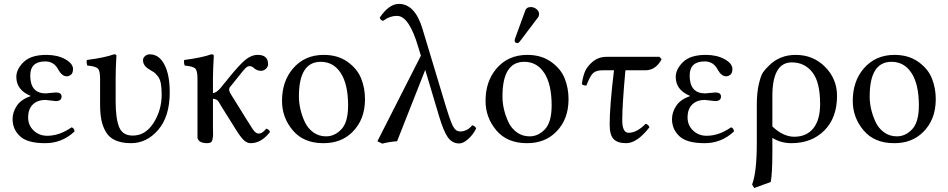

<svg xmlns="http://www.w3.org/2000/svg" viewBox="-20 -718 4818 976"><path d="M123 -121.1Q123 -81.1 151.1 -54.4Q179.2 -27.8 220.2 -27.8Q282.2 -27.8 344.2 -70.8Q358.4 -65.9 358.9 -49.8Q294.9 10.3 209 9.8Q119.1 9.8 81.5 -25.6Q43.9 -61 43.9 -112.8Q43.9 -147 64.9 -179.4Q85.9 -211.9 134.8 -229V-231Q63 -260.7 63 -327.1Q63 -366.2 100.1 -402.6Q137.2 -439 215.8 -439Q272 -439 311.5 -417Q351.1 -395 351.1 -367.2Q351.1 -347.2 341.1 -338.6Q331.1 -330.1 318.8 -330.1Q295.9 -330.1 276.9 -362.8Q255.9 -405.8 210 -405.8Q133.8 -405.8 133.8 -334Q133.8 -243.2 212.9 -243.2L236.8 -245.6Q260.7 -248 264.2 -248Q293 -248 293 -227.1Q293 -204.1 263.2 -204.1Q259.3 -204.1 238 -207Q216.8 -210 211.9 -210Q169.9 -210 146.5 -186.5Q123 -163.1 123 -121.1Z M567.9 -321.3V-203.1Q567.9 -116.2 585.4 -72.5Q603 -28.8 654.8 -28.8Q719.7 -28.8 760.7 -93.5Q801.8 -158.2 801.8 -236.8Q801.8 -271 797.4 -294.4Q793 -317.9 781.5 -331.5Q770 -345.2 763.4 -350.1Q756.8 -355 741.2 -363.8Q707 -382.8 707 -412.1Q707 -424.3 717.5 -433.1Q728 -441.9 741.2 -441.9Q788.1 -441.9 815.4 -390.4Q842.8 -338.9 842.8 -249Q842.8 -126 784.4 -58.1Q726.1 9.8 646 9.8Q598.1 9.8 565.7 -5.1Q533.2 -20 517.1 -49.1Q501 -78.1 494.9 -110.6Q488.8 -143.1 488.8 -187V-316.9Q488.8 -358.9 477.3 -369.9Q465.8 -380.9 423.8 -384.8Q418 -401.9 421.9 -413.1Q514.6 -425.3 559.1 -441.9Q572.3 -441.9 571.8 -435.1Q567.9 -371.1 567.9 -321.3Z M983.9 -316.9Q983.9 -358.9 972.4 -369.9Q960.9 -380.9 918.9 -384.8Q913.1 -401.9 916.5 -413.1Q1009.3 -425.3 1053.7 -441.9Q1066.9 -441.9 1066.9 -435.1Q1063 -371.1 1062.5 -321.3V-245.1Q1080.6 -245.1 1104.5 -274.9L1142.6 -321.8Q1196.8 -388.7 1227.3 -413.8Q1257.8 -439 1290.5 -439Q1342.3 -439 1342.8 -392.1Q1342.8 -378.9 1331.8 -368.4Q1320.8 -357.9 1306.6 -357.9Q1286.6 -357.9 1269.5 -373Q1260.7 -381.8 1247.6 -381.8Q1237.8 -381.8 1226.8 -370.4Q1215.8 -358.9 1191.9 -328.6Q1185.5 -320.8 1182.6 -316.9L1147.9 -273.9Q1145 -270 1144.8 -261Q1144.5 -252 1163.6 -223.1L1235.8 -106.9Q1240.7 -100.1 1247.3 -89.1Q1253.9 -78.1 1257.3 -73Q1260.7 -67.9 1265.1 -61Q1269.5 -54.2 1272.7 -51Q1275.9 -47.9 1280.3 -44.4Q1284.7 -41 1288.1 -40Q1291.5 -39.1 1296.9 -39.1Q1313 -39.1 1333.5 -64Q1347.7 -61 1352.5 -46.9Q1307.6 10.3 1253.9 9.8Q1235.8 9.8 1219.2 -5.6Q1202.6 -21 1176.8 -63L1103.5 -180.2Q1102.5 -182.1 1099.1 -188Q1095.7 -193.8 1094.2 -196Q1092.8 -198.2 1089.8 -202.6Q1086.9 -207 1084.7 -208.5Q1082.5 -210 1079.1 -211.9Q1075.7 -213.9 1071.8 -214.8Q1067.9 -215.8 1062.5 -215.8V-71.8Q1062.5 -66.9 1063 -50Q1063.5 -33.2 1063 -26.1Q1062.5 -19 1060.1 -8.5Q1057.6 2 1051.3 5.9Q1044.9 9.8 1033.7 9.8Q989.7 9.8 983.9 -17.1V-71.8Z M1413.6 -205.1Q1413.6 -304.2 1468.8 -369.1Q1528.3 -439 1625.5 -439Q1697.3 -439 1746.8 -403.6Q1796.4 -368.2 1815.9 -319.1Q1835.4 -270 1835.4 -213.9Q1835.4 -109.4 1770.5 -45.9Q1713.4 10.3 1623.5 9.8Q1523.4 9.8 1468.5 -55.2Q1413.6 -120.1 1413.6 -205.1ZM1610.4 -403.8Q1499.5 -403.8 1499.5 -228Q1499.5 -195.8 1507.1 -162.8Q1514.6 -129.9 1529.5 -97.9Q1544.4 -65.9 1572.5 -45.4Q1600.6 -24.9 1637.7 -24.9Q1681.6 -24.9 1715.6 -61Q1749.5 -97.2 1749.5 -182.1Q1749.5 -289.1 1712.4 -346.4Q1675.3 -403.8 1610.4 -403.8Z M2400.4 -64.9Q2386.2 -35.2 2360.8 -12Q2335.4 11.2 2314.5 11.2Q2278.3 11.2 2256.3 -20.3Q2234.4 -51.8 2212.4 -126L2141.6 -362.8L1998.5 0Q1958 2.9 1923.3 12.2L1898.4 0L2119.6 -435.1L2106.4 -478Q2059.6 -637.2 1998.5 -637.2Q1960.4 -637.2 1927.2 -611.8Q1912.1 -616.7 1910.6 -628.9Q1957.5 -697.8 2007.3 -698.2Q2090.3 -698.2 2128.4 -568.8L2235.4 -213.9Q2266.1 -109.9 2280.8 -79.8Q2295.4 -49.8 2318.4 -49.8Q2355.5 -49.8 2380.4 -81.1Q2395.5 -78.1 2400.4 -64.9Z M2678.2 -682.1Q2694.3 -682.1 2707.3 -671.6Q2720.2 -661.1 2720.2 -647Q2720.2 -635.7 2714.4 -628.9L2622.1 -506.8Q2616.2 -499 2610.4 -499Q2596.2 -499 2596.2 -512.2Q2596.2 -516.1 2598.1 -522L2650.4 -665Q2656.2 -682.1 2678.2 -682.1ZM2448.2 -205.1Q2448.2 -304.2 2503.4 -369.1Q2563 -439 2660.2 -439Q2731.9 -439 2781.5 -403.6Q2831.1 -368.2 2850.6 -319.1Q2870.1 -270 2870.1 -213.9Q2870.1 -109.4 2805.2 -45.9Q2748 10.3 2658.2 9.8Q2558.1 9.8 2503.2 -55.2Q2448.2 -120.1 2448.2 -205.1ZM2645 -403.8Q2534.2 -403.8 2534.2 -228Q2534.2 -195.8 2541.7 -162.8Q2549.3 -129.9 2564.2 -97.9Q2579.1 -65.9 2607.2 -45.4Q2635.3 -24.9 2672.4 -24.9Q2716.3 -24.9 2750.2 -61Q2784.2 -97.2 2784.2 -182.1Q2784.2 -289.1 2747.1 -346.4Q2710 -403.8 2645 -403.8Z M3064.9 -429.2H3332L3343.3 -417Q3313.5 -360.8 3261.2 -360.8H3159.2Q3143.1 -185.1 3143.1 -107.9Q3143.1 -43 3175.3 -43Q3217.3 -43 3262.2 -88.9Q3277.3 -84 3281.2 -70.8Q3218.3 10.3 3162.1 9.8Q3119.1 9.8 3099.1 -11.2Q3079.1 -32.2 3079.1 -85Q3079.1 -177.7 3101.1 -360.8H3044.9Q3009.8 -360.8 2994.4 -345.9Q2979 -331.1 2960.9 -283.2Q2942.9 -283.2 2938 -291Q2941.9 -324.2 2952.4 -351.6Q2962.9 -378.9 2992.4 -404.1Q3022 -429.2 3064.9 -429.2Z M3475.1 -121.1Q3475.1 -81.1 3503.2 -54.4Q3531.2 -27.8 3572.3 -27.8Q3634.3 -27.8 3696.3 -70.8Q3710.4 -65.9 3710.9 -49.8Q3647 10.3 3561 9.8Q3471.2 9.8 3433.6 -25.6Q3396 -61 3396 -112.8Q3396 -147 3417 -179.4Q3438 -211.9 3486.8 -229V-231Q3415 -260.7 3415 -327.1Q3415 -366.2 3452.1 -402.6Q3489.3 -439 3567.9 -439Q3624 -439 3663.6 -417Q3703.1 -395 3703.1 -367.2Q3703.1 -347.2 3693.1 -338.6Q3683.1 -330.1 3670.9 -330.1Q3647.9 -330.1 3628.9 -362.8Q3607.9 -405.8 3562 -405.8Q3485.8 -405.8 3485.8 -334Q3485.8 -243.2 3564.9 -243.2L3588.9 -245.6Q3612.8 -248 3616.2 -248Q3645 -248 3645 -227.1Q3645 -204.1 3615.2 -204.1Q3611.3 -204.1 3590.1 -207Q3568.8 -210 3564 -210Q3522 -210 3498.5 -186.5Q3475.1 -163.1 3475.1 -121.1Z M3897.9 207 3814 237.8 3803.2 220.2Q3827.1 157.2 3827.1 9.8V-184.1Q3827.1 -248 3837.6 -291.5Q3848.1 -335 3858.6 -350.1Q3869.1 -365.2 3887.2 -382.8Q3942.4 -439 4024.9 -439Q4113.8 -439 4174.3 -377.9Q4234.9 -316.9 4234.9 -231Q4234.9 -119.1 4170.4 -54.7Q4106 9.8 4002.9 9.8Q3949.7 9.8 3906.2 -17.1V61Q3905.8 167 3897.9 207ZM4148.9 -189Q4148.9 -300.8 4109.4 -350.8Q4069.8 -400.9 4004.9 -400.9Q3905.8 -400.9 3906.2 -228V-75.2Q3960.4 -23.4 4017.1 -22.9Q4080.1 -22.9 4114.5 -65.9Q4148.9 -108.9 4148.9 -189Z M4314.9 -205.1Q4314.9 -304.2 4370.1 -369.1Q4429.7 -439 4526.9 -439Q4598.6 -439 4648.2 -403.6Q4697.8 -368.2 4717.3 -319.1Q4736.8 -270 4736.8 -213.9Q4736.8 -109.4 4671.9 -45.9Q4614.7 10.3 4524.9 9.8Q4424.8 9.8 4369.9 -55.2Q4314.9 -120.1 4314.9 -205.1ZM4511.7 -403.8Q4400.9 -403.8 4400.9 -228Q4400.9 -195.8 4408.4 -162.8Q4416 -129.9 4430.9 -97.9Q4445.8 -65.9 4473.9 -45.4Q4502 -24.9 4539.1 -24.9Q4583 -24.9 4616.9 -61Q4650.9 -97.2 4650.9 -182.1Q4650.9 -289.1 4613.8 -346.4Q4576.7 -403.8 4511.7 -403.8Z"/></svg>

Font: Linux Libertine
Style: Regular
Weight: 400
Designer: Philipp H. Poll
Foundry: Philipp H. Poll
Version: Version 5.3.0 ; ttfautohint (v0.9)